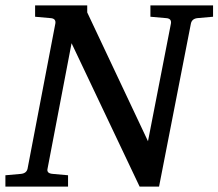

<svg xmlns="http://www.w3.org/2000/svg" viewBox="-34 -691 809 711"><path d="M755 -629 698 -624Q677 -622 673 -604L555 0H483L231 -531L142 -66Q140 -58 144.5 -53Q149 -48 162 -47L218 -42V0H-14V-42L43 -47Q64 -49 68 -66L171 -604Q174 -623 152 -624L96 -629V-671H289V-645L514 -168L599 -604Q602 -623 580 -624L523 -629V-671H755Z"/></svg>

Font: Veleka
Style: Italic
Weight: 400
Italic angle: -12°
Designer: Stefan Peev, Context Ltd, 2016; SIL International, 1997-2014.
Foundry: Stefan Peev, Context Ltd, 2016
Version: Version 1.000